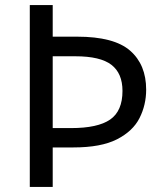

<svg xmlns="http://www.w3.org/2000/svg" viewBox="-20 -734 645 754"><path d="M554 -382Q554 -322 528 -270.5Q502 -219 439.5 -187Q377 -155 268 -155H187V0H97V-714H187V-590H283Q428 -590 491 -535Q554 -480 554 -382ZM187 -231H259Q364 -231 412.5 -264.5Q461 -298 461 -377Q461 -446 417.5 -479.5Q374 -513 276 -513H187Z"/></svg>

Font: Noto Sans IKEA
Style: Regular
Weight: 400
Designer: Monotype Design Team
Foundry: Monotype Imaging Inc.
Version: Version 2.001